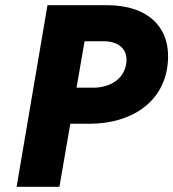

<svg xmlns="http://www.w3.org/2000/svg" viewBox="-20 -720 668 740"><path d="M163 -700 44 0H209L251 -243H327C489 -244 610 -327 626 -471C642 -613 552 -699 395 -700H266ZM380 -561C440 -561 476 -527 466 -472C456 -414 404 -383 341 -382H275L306 -561Z"/></svg>

Font: Jost*
Style: Bold Italic
Weight: 700
Italic angle: -10°
Version: Version 3.7